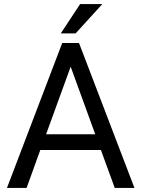

<svg xmlns="http://www.w3.org/2000/svg" viewBox="-20 -922 692 942"><path d="M639.6 0 367.7 -710.9H285.2L14.2 0H110.4L177.7 -186H475.1L543 0ZM326.7 -594.7 447.3 -263.2H206.1ZM351.1 -758.3 481.9 -901.9H373L278.3 -758.3Z"/></svg>

Font: Vazirmatn
Style: Regular
Weight: 400
Designer: Saber Rastikerdar
Foundry: Saber Rastikerdar
Version: Version 33.003